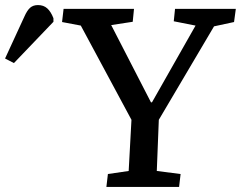

<svg xmlns="http://www.w3.org/2000/svg" viewBox="-225 -738 951 758"><path d="M371 -334H375L547 -637L461 -654L466 -703H706L699 -651L620 -634L402 -265L394 -63L488 -51L482 0H195L201 -51L283 -63L294 -265L94 -637L20 -651L26 -703H304L299 -652L214 -639ZM-170 -489 -205 -507 -129 -672Q-118 -697 -106 -707.5Q-94 -718 -75 -718Q-53 -718 -38.5 -705Q-24 -692 -14 -666V-652Z"/></svg>

Font: Literata 18pt Medium
Style: Italic
Weight: 500
Italic angle: -2°
Designer: Latin by Veronika Burian and Jose Scaglione. Greek by Irene Vlachou. Cyrillic by Vera Evstafieva
Foundry: TypeTogether
Version: Version 3.103;gftools[0.9.29]